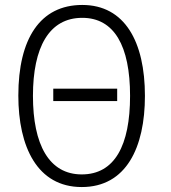

<svg xmlns="http://www.w3.org/2000/svg" viewBox="-20 -745 689 775"><path d="M565 -358C565 -576 484 -725 312 -725C142 -725 54 -589 54 -359C54 -153 130 10 310 10C489 10 565 -149 565 -358ZM113 -358C113 -554 178 -673 312 -673C441 -673 505 -560 505 -358C505 -158 443 -41 310 -41C178 -41 113 -161 113 -358ZM453 -387H195V-337H453Z"/></svg>

Font: Noto Sans Display SemiCondensed Light
Style: Regular
Weight: 300
Width: 4
Designer: Monotype Design Team
Foundry: Monotype Imaging Inc.
Version: Version 1.900